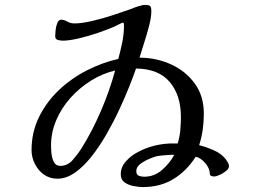

<svg xmlns="http://www.w3.org/2000/svg" viewBox="-20 -749 1040 779"><path d="M447 -463Q396 -451 349.5 -422Q303 -393 266.5 -352.5Q230 -312 208.5 -262Q187 -212 187 -158Q187 -145 189 -125.5Q191 -106 199 -91Q207 -76 225 -76Q254 -76 275 -100Q296 -124 310 -146Q354 -216 390 -300Q426 -384 447 -463ZM678 -121Q662 -120 646.5 -119Q631 -118 615 -115Q603 -112 583.5 -103.5Q564 -95 548.5 -83Q533 -71 533 -55Q533 -40 543 -36Q553 -32 565 -32Q606 -32 637.5 -59.5Q669 -87 687 -121ZM909 -74Q909 -65 897.5 -55.5Q886 -46 871.5 -39.5Q857 -33 849 -33Q842 -33 836.5 -35.5Q831 -38 831 -46Q831 -66 812.5 -87.5Q794 -109 774 -113Q737 -55 683.5 -22.5Q630 10 560 10Q544 10 522.5 6Q501 2 485.5 -9Q470 -20 470 -42Q470 -71 490 -93.5Q510 -116 534 -129Q569 -149 609 -158.5Q649 -168 689 -167H701Q709 -193 711.5 -220Q714 -247 714 -274Q714 -363 668.5 -416.5Q623 -470 532 -471Q522 -442 504.5 -398Q487 -354 463.5 -303.5Q440 -253 411.5 -203.5Q383 -154 351 -113.5Q319 -73 284 -48.5Q249 -24 213 -24Q182 -24 158.5 -40.5Q135 -57 121.5 -84Q108 -111 108 -140Q108 -212 138 -273.5Q168 -335 218.5 -383Q269 -431 331.5 -463Q394 -495 460 -510Q469 -543 476 -577Q483 -611 483 -645Q483 -647 482.5 -652Q482 -657 478 -657Q476 -657 462 -650Q448 -643 444 -641Q419 -630 380 -616.5Q341 -603 301 -593.5Q261 -584 234 -584Q225 -584 214.5 -587Q204 -590 204 -602Q204 -610 205.5 -626Q207 -642 212.5 -655.5Q218 -669 228 -669Q240 -669 253 -661.5Q266 -654 282 -654Q312 -654 354.5 -664Q397 -674 439.5 -688Q482 -702 510 -712Q521 -717 539.5 -723Q558 -729 569 -729Q585 -729 589.5 -724Q594 -719 594 -704Q594 -679 585 -644.5Q576 -610 565 -575.5Q554 -541 546 -515Q614 -515 673.5 -488Q733 -461 770 -410.5Q807 -360 807 -287Q807 -255 802.5 -223Q798 -191 788 -160Q816 -153 847 -139.5Q878 -126 896 -103Q901 -96 905 -89Q909 -82 909 -74Z"/></svg>

Font: Kaisei Opti Medium
Style: Regular
Weight: 500
Designer: Font-Kai, 金井和夫
Foundry: KAZUO KANAI
Version: Version 5.003